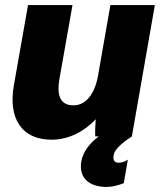

<svg xmlns="http://www.w3.org/2000/svg" viewBox="-20 -540 636 760"><path d="M185 13C250 13 312 -18 359 -68C357 -45 356 -16 357 0H371C335 26 309 61 302 98C292 156 323 193 384 199C410 202 437 198 470 185L486 92C474 101 458 105 445 104C430 102 427 89 430 74C434 46 479 15 502 0L593 -520H417L368 -240C355 -168 320 -123 271 -123C212 -123 206 -172 215 -226L267 -520H91L35 -203C12 -73 64 13 185 13Z"/></svg>

Font: Fixel Text 20240404 ExtraBold
Style: Italic
Weight: 800
Width: 4
Italic angle: -10°
Designer: AlfaBravo + MacPaw
Foundry: Kyrylo Tkachov, Marchela Mozhyna, Serhii Makarenko, Maria Weinstein, Zakhar Kryvoshyya
Version: Version 1.211;Glyphs 3.2 (3225)